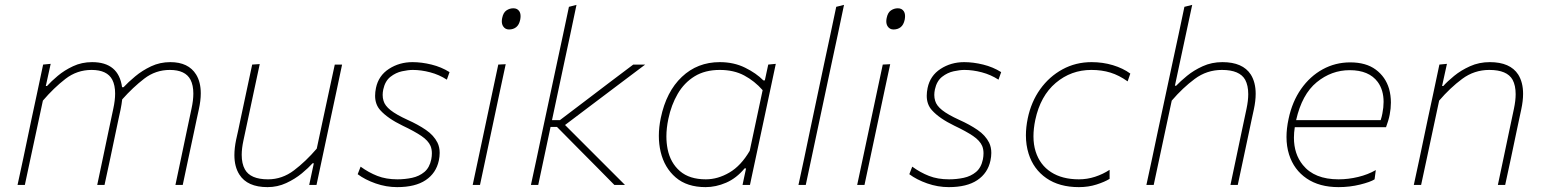

<svg xmlns="http://www.w3.org/2000/svg" viewBox="-20 -759 6340 788"><path d="M52 0Q64 -56.5 75.5 -109Q86.5 -161 99 -221L109.5 -271Q119 -315.5 131.5 -373.5Q143.5 -431 157 -494L188 -497L168 -406H173Q189.5 -424.5 216.8 -447.5Q244 -470.5 279.8 -487.2Q315.5 -504 358 -504Q467 -504 481 -401H487Q506 -421.5 534.8 -445.5Q563.5 -469.5 600 -486.8Q636.5 -504 679 -504Q753.5 -504 785 -453Q804 -422 804 -376Q804 -346 796 -310Q791.5 -289.5 787.2 -269.5Q783 -249.5 777 -221Q764 -160 753 -108.5Q742 -57 730 0H700Q712 -57 723 -109Q734 -160.5 746.5 -221L766 -313Q773.5 -347.5 773.5 -375Q773.5 -409 762 -431.5Q741 -472 677 -472Q618.5 -472 572 -436.2Q525.5 -400.5 481.5 -351Q479.5 -332.5 475 -310Q470.5 -289.5 466.2 -269.5Q462 -249.5 456 -221Q443.5 -161 432.5 -109Q421 -56.5 409 0H379Q391 -57 402 -109Q413 -160.5 425.5 -221L445 -313Q452.5 -347.5 452.5 -375Q452.5 -409 441 -431.5Q420 -472 356 -472Q296 -472 248.5 -435.2Q201 -398.5 156 -346L129.5 -222Q116.5 -161 105.2 -108.8Q94 -56.5 82 0Z M1078 9Q995 9 962.5 -42.5Q942 -74.5 942 -122.5Q942 -151 949 -185Q953.5 -206 958 -225.5Q962 -245 967.5 -271Q980.5 -332.5 991.8 -385.2Q1003 -438 1015 -494L1046 -496Q1034 -440 1022.5 -386.2Q1011 -332.5 998 -271L979 -182Q972 -149.5 972 -123.5Q972 -87.5 985 -64Q1007.5 -23 1080 -23Q1138 -23 1186.5 -59.8Q1235 -96.5 1280 -149L1306 -271Q1319 -332 1330.5 -385Q1342 -438 1354 -494H1384Q1372 -438 1361 -385Q1349.5 -331.5 1336.5 -270.5L1326 -221Q1313 -160 1302 -108.2Q1291 -56.5 1279 0H1249L1268 -89H1263Q1246.5 -70.5 1218.8 -47.5Q1191 -24.5 1155 -7.8Q1119 9 1078 9Z M1610 9Q1565 9 1521.5 -6.2Q1478 -21.5 1448 -44L1460 -75Q1493 -51 1528.8 -37Q1564.5 -23 1611 -23Q1642 -23 1671.2 -29.2Q1700.5 -35.5 1721.8 -53.2Q1743 -71 1750 -105Q1752.5 -118 1752.5 -130Q1752.5 -146.5 1747 -160Q1737.5 -182 1709.5 -201Q1681.5 -220 1633 -243Q1571 -273 1541 -306.5Q1519.5 -330 1519.5 -366Q1519.5 -381 1523 -398Q1533.5 -448.5 1576.2 -476.2Q1619 -504 1673 -504Q1710.5 -504 1751 -494Q1791.5 -484 1825 -463L1814 -432Q1782.5 -452.5 1745.5 -462.2Q1708.5 -472 1674 -472Q1655.5 -472 1630 -466.5Q1604.5 -461 1582.5 -443.8Q1560.5 -426.5 1553 -392Q1550.5 -380 1550.5 -369.5Q1550.5 -356.5 1554 -345.5Q1559.5 -325.5 1582.8 -307Q1606 -288.5 1653 -267Q1695.5 -248 1728 -225.8Q1760.5 -203.5 1775.5 -173.5Q1784.5 -155 1784.5 -131.5Q1784.5 -116.5 1781 -100Q1770 -48.5 1727.2 -19.8Q1684.5 9 1610 9Z M1920 0Q1932 -56.5 1943 -108Q1954 -159.5 1967 -221L1977.5 -270.5Q1990.5 -332 2001.8 -385Q2013 -438 2025 -494L2055.5 -495.5Q2043 -438 2032 -386Q2021 -333.5 2007.5 -270.5L1997 -221Q1984 -159.5 1973 -108Q1962 -56.5 1950 0ZM2069 -638Q2053.5 -638 2045 -651Q2039.5 -659.5 2039.5 -671.5Q2039.5 -677.5 2041 -685Q2045.5 -707.5 2058.5 -716.2Q2071.5 -725 2087 -725Q2103.5 -725 2111.5 -712.5Q2116.5 -704.5 2116.5 -692.5Q2116.5 -686 2115 -678Q2110.5 -657 2098.5 -647.5Q2086.5 -638 2069 -638Z M2159 0Q2171 -56.5 2182.5 -109Q2193.5 -161 2206 -220.5L2264.5 -494Q2278 -558 2291 -617.5Q2303.5 -677 2315 -731L2346 -739Q2333 -677 2320.5 -617.5Q2307.5 -558 2294 -494L2245.5 -266H2278L2383.5 -346Q2432.5 -383 2481.5 -420.5Q2530.5 -457.5 2579 -494H2628Q2571.5 -451.5 2514.8 -408.8Q2458 -366 2401 -323L2299 -246L2545 0H2501.5Q2465 -37 2429 -73.5Q2393 -110 2356 -147L2266 -238H2239.5L2236 -221Q2223 -160 2212 -108.2Q2201 -56.5 2189 0Z M3027.5 0Q3030.5 -14 3033.5 -28.5L3042 -68H3036Q3002.5 -27.5 2960.2 -9.2Q2918 9 2876 9Q2799.5 9 2753.2 -30.8Q2707 -70.5 2691.5 -135.5Q2684 -167 2684 -201.5Q2684 -237 2692 -275Q2714.5 -383 2778.5 -443.5Q2842.5 -504 2934 -504Q2992 -504 3038 -481.2Q3084 -458.5 3113 -429H3119L3133 -494L3164 -497Q3151.5 -439.5 3140.5 -386.5Q3129 -333 3116 -271.5L3064 -28.5Q3061 -14 3058 0ZM2877 -23Q2926 -23 2973.5 -50.8Q3021 -78.5 3057 -140L3110 -389Q3077 -426.5 3034.5 -449.2Q2992 -472 2934 -472Q2873.5 -472 2830.8 -445.8Q2788 -419.5 2761.5 -374Q2735 -328.5 2723 -271Q2715 -233 2715 -199Q2715 -172 2720 -147Q2731.5 -90.5 2770.5 -56.8Q2809.5 -23 2877 -23Z M3257 0Q3269 -56.5 3280.5 -109Q3291.5 -161 3304 -221.5L3361.5 -493.5Q3375 -557 3388 -617Q3400.5 -676.5 3412 -731L3444 -739Q3431 -677 3418.5 -617.5Q3405.5 -558 3392 -494L3334 -221Q3321 -159.5 3310 -108Q3299 -56.5 3287 0Z M3498 0Q3510 -56.5 3521 -108Q3532 -159.5 3545 -221L3555.5 -270.5Q3568.5 -332 3579.8 -385Q3591 -438 3603 -494L3633.5 -495.5Q3621 -438 3610 -386Q3599 -333.5 3585.5 -270.5L3575 -221Q3562 -159.5 3551 -108Q3540 -56.5 3528 0ZM3647 -638Q3631.5 -638 3623 -651Q3617.5 -659.5 3617.5 -671.5Q3617.5 -677.5 3619 -685Q3623.5 -707.5 3636.5 -716.2Q3649.5 -725 3665 -725Q3681.5 -725 3689.5 -712.5Q3694.5 -704.5 3694.5 -692.5Q3694.5 -686 3693 -678Q3688.5 -657 3676.5 -647.5Q3664.5 -638 3647 -638Z M3874 9Q3829 9 3785.5 -6.2Q3742 -21.5 3712 -44L3724 -75Q3757 -51 3792.8 -37Q3828.5 -23 3875 -23Q3906 -23 3935.2 -29.2Q3964.5 -35.5 3985.8 -53.2Q4007 -71 4014 -105Q4016.5 -118 4016.5 -130Q4016.5 -146.5 4011 -160Q4001.5 -182 3973.5 -201Q3945.5 -220 3897 -243Q3835 -273 3805 -306.5Q3783.5 -330 3783.5 -366Q3783.5 -381 3787 -398Q3797.5 -448.5 3840.2 -476.2Q3883 -504 3937 -504Q3974.5 -504 4015 -494Q4055.5 -484 4089 -463L4078 -432Q4046.5 -452.5 4009.5 -462.2Q3972.5 -472 3938 -472Q3919.5 -472 3894 -466.5Q3868.5 -461 3846.5 -443.8Q3824.5 -426.5 3817 -392Q3814.5 -380 3814.5 -369.5Q3814.5 -356.5 3818 -345.5Q3823.5 -325.5 3846.8 -307Q3870 -288.5 3917 -267Q3959.5 -248 3992 -225.8Q4024.5 -203.5 4039.5 -173.5Q4048.5 -155 4048.5 -131.5Q4048.5 -116.5 4045 -100Q4034 -48.5 3991.2 -19.8Q3948.5 9 3874 9Z M4408 9Q4327.5 9 4274.5 -27.8Q4221.5 -64.5 4201.5 -128.5Q4190.5 -163.5 4190.5 -203.5Q4190.5 -236.5 4198 -273Q4212 -341 4249.2 -393Q4286.5 -445 4340.8 -474.5Q4395 -504 4460 -504Q4506 -504 4547.5 -491.5Q4589 -479 4619 -457L4608 -425Q4573 -450 4537.5 -461Q4502 -472 4459 -472Q4376 -472 4313 -418.8Q4250 -365.5 4229 -267Q4221.5 -231 4221.5 -199.5Q4221.5 -165.5 4230.5 -137Q4248 -82 4293.8 -52.5Q4339.5 -23 4408 -23Q4442 -23 4474.2 -33.5Q4506.5 -44 4534 -62V-25Q4514 -12.5 4480.5 -1.8Q4447 9 4408 9Z M4685 0Q4697 -56.5 4708.5 -109Q4719.5 -161 4732 -220.5L4790.5 -494Q4804 -557.5 4817 -617Q4829.5 -676.5 4841 -731L4873 -739Q4847.5 -619.5 4820.5 -494L4802 -407H4807Q4824 -425 4851.8 -447.8Q4879.5 -470.5 4916.2 -487.2Q4953 -504 4997 -504Q5080.5 -504 5113.5 -453Q5133.5 -421 5133.5 -374Q5133.5 -345 5126 -310Q5121.5 -289.5 5117.2 -269.5Q5113 -249.5 5107 -221Q5094 -159.5 5083 -108Q5072 -56.5 5060 0H5030Q5042 -57 5053 -109Q5064 -160.5 5076.5 -221L5096 -313Q5103 -346 5103 -372.5Q5103 -408 5090.5 -431.5Q5068 -472 4995 -472Q4933 -472 4883.5 -435.2Q4834 -398.5 4789 -346L4762 -220Q4749.5 -160.5 4738.2 -108.5Q4727 -56.5 4715 0Z M5473.5 9Q5395 9 5342.8 -26.5Q5290.5 -62 5270.5 -125Q5260 -158 5260 -197Q5260 -231.5 5268.5 -271Q5283.5 -342 5320 -394Q5356.5 -446 5408.5 -474.5Q5460.5 -503 5521.5 -503Q5586.5 -503 5626.5 -473.2Q5666.5 -443.5 5681 -394.5Q5688.5 -367.5 5688.5 -338Q5688.5 -314 5683.5 -288Q5681.5 -277 5677 -262.2Q5672.5 -247.5 5668.5 -237H5294Q5290.5 -214.5 5290.5 -194Q5290.5 -127 5327 -82Q5374.5 -23 5473.5 -23Q5514 -23 5554.2 -32.8Q5594.5 -42.5 5626.5 -61L5621.5 -23Q5604.5 -12 5562 -1.5Q5519.5 9 5473.5 9ZM5519.5 -471Q5444.5 -471 5384 -421.5Q5323.5 -372 5299.5 -266H5646.5Q5651 -279.5 5653.5 -293Q5658.5 -318.5 5658.5 -341Q5658.5 -389.5 5634.5 -422.5Q5598.5 -471 5519.5 -471Z M5782.5 0Q5794.5 -56.5 5806 -109Q5817 -161 5829.5 -221L5840 -271Q5849.5 -315.5 5862 -373.5Q5874 -431 5887.5 -494L5918.5 -497L5898.5 -406H5903.5Q5920 -424.5 5948 -447.5Q5976 -470.5 6013.2 -487.2Q6050.5 -504 6094.5 -504Q6178 -504 6211 -453Q6231 -421 6231 -374Q6231 -345 6223.5 -310Q6219 -289.5 6214.8 -269.5Q6210.5 -249.5 6204.5 -221Q6192 -161 6181 -109Q6169.5 -56.5 6157.5 0H6127.5Q6139.5 -57 6150.5 -109Q6161.5 -160.5 6174 -221L6193.5 -313Q6200.5 -346 6200.5 -372.5Q6200.5 -408 6188 -431.5Q6165.5 -472 6092.5 -472Q6030.5 -472 5981 -435.2Q5931.5 -398.5 5886.5 -346L5860 -222Q5847 -160.5 5835.8 -108.5Q5824.5 -56.5 5812.5 0Z"/></svg>

Font: Heraclito Thin
Style: Italic
Weight: 100
Italic angle: -12°
Designer: Kostas Bartsokas (font) & Cristiano Sobral (main changes)
Foundry: Kostas Bartsokas (font) & Cristiano Sobral (main changes)
Version: Version 1.00;July 8, 2020;FontCreator 13.0.0.2655 64-bit